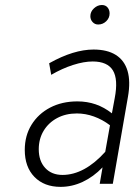

<svg xmlns="http://www.w3.org/2000/svg" viewBox="-20 -716 544 748"><path d="M216 12Q152 12 114.2 -26.8Q76.5 -65.5 76.5 -132Q76.5 -187.5 102.8 -230Q129 -272.5 175.2 -296.8Q221.5 -321 281.5 -321Q319.5 -321 352.8 -309.5Q386 -298 416 -274.5L427 -334Q441 -407 419.8 -441.8Q398.5 -476.5 341 -476.5Q307 -476.5 264.8 -463Q222.5 -449.5 179.5 -424.5L171.5 -469.5Q219.5 -496.5 262.8 -509.8Q306 -523 344.5 -523Q398 -523 431.5 -501.8Q465 -480.5 477 -439.5Q489 -398.5 478.5 -339L419.5 0H368.5L379.5 -64Q344 -27 302.2 -7.5Q260.5 12 216 12ZM223.5 -34.5Q266 -34.5 308 -57.2Q350 -80 390 -124.5L408.5 -228Q378.5 -250.5 345.8 -262.2Q313 -274 279.5 -274Q236 -274 202.5 -256Q169 -238 150 -206.5Q131 -175 131 -134.5Q131 -89 156 -61.8Q181 -34.5 223.5 -34.5ZM362.5 -620.5Q349.5 -620.5 340.8 -630Q332 -639.5 332 -653Q332 -670.5 346 -683.5Q360 -696.5 377 -696.5Q391 -696.5 399 -687Q407 -677.5 407 -663.5Q407 -646 393.8 -633.2Q380.5 -620.5 362.5 -620.5Z"/></svg>

Font: Overpass ExtraLight
Style: Italic
Weight: 250
Italic angle: -10°
Designer: Delve Withrington, Dave Bailey, Thomas Jockin
Foundry: Delve Fonts LLC
Version: Version 4.000